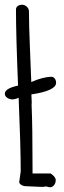

<svg xmlns="http://www.w3.org/2000/svg" viewBox="-39 -787 269 809"><path d="M42 -20.5 48.3 -64.5Q48.3 -168 39.6 -375Q24.4 -368.2 12.9 -368.2Q1.5 -368.2 -8.5 -375Q-18.6 -381.8 -18.6 -392.1Q-18.6 -414.6 37.1 -426.3Q28.3 -640.1 28.3 -746.6Q28.3 -755.9 35.6 -761.5Q43 -767.1 54 -767.1Q64.9 -767.1 74 -758.8Q83 -750.5 83 -738.3Q83 -681.6 87.4 -577.9Q91.8 -474.1 92.8 -441.4Q143.1 -463.4 178.7 -463.4Q185.5 -463.4 191.4 -456.3Q197.3 -449.2 197.3 -438Q197.3 -404.8 93.3 -389.2V-388.2L94.7 -356.4Q94.7 -350.1 94.2 -346.7V-342.3Q98.1 -255.4 98.1 -81.5V-56.2H174.3Q195.8 -41.5 195.8 -28.3Q195.8 -15.1 188.5 -6.6Q181.2 2 173.3 2Q165.5 2 155.3 -1.5Q147 0.5 136.2 0.5L70.8 -2.4Q60.1 -2.4 51 -7.8Q42 -13.2 42 -20.5Z"/></svg>

Font: Amatic
Style: Bold
Weight: 700
Width: 3
Version: Version 2.000; ttfautohint (v0.92-dirty) -l 8 -r 50 -G 50 -x